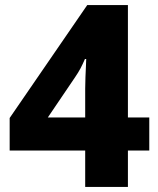

<svg xmlns="http://www.w3.org/2000/svg" viewBox="-20 -735 623 755"><path d="M567 -143H483V0H315V-143H18V-271L323 -715H483V-273H567ZM315 -386Q315 -406 316 -431Q317 -456 318 -476.5Q319 -497 319 -503H314Q305 -482 296.5 -466Q288 -450 275 -431L168 -273H315Z"/></svg>

Font: Noto Sans Syriac ExtraBold
Style: Regular
Weight: 800
Designer: Patrick Giasson and the Monotype Design Team
Foundry: Monotype Imaging Inc.
Version: Version 3.000; ttfautohint (v1.8.4.7-5d5b)